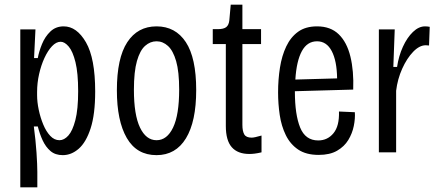

<svg xmlns="http://www.w3.org/2000/svg" viewBox="-20 -653 1883 823"><path d="M67 150V-527H132L126 -404H142Q147 -432 160 -464Q173 -496 196 -518Q219 -540 253 -540Q309 -540 348.5 -471.5Q388 -403 388 -261Q388 -163 368.5 -103Q349 -43 317.5 -15.5Q286 12 249 12Q217 12 196.5 -5.5Q176 -23 163 -51Q150 -79 142 -111H125Q133 -51 136.5 1.5Q140 54 140 84V150ZM235 -52Q255 -52 273 -72Q291 -92 303 -138Q315 -184 315 -262Q315 -340 303.5 -386.5Q292 -433 274.5 -453.5Q257 -474 240 -474Q221 -474 203 -455Q185 -436 170.5 -404.5Q156 -373 147.5 -335Q139 -297 139 -259V-245Q139 -216 146 -182.5Q153 -149 165.5 -119Q178 -89 195.5 -70.5Q213 -52 235 -52Z M651 12Q566 12 523.5 -61.5Q481 -135 481 -266Q481 -404 525.5 -472Q570 -540 651 -540Q732 -540 776.5 -472.5Q821 -405 821 -267Q821 -132 777 -60Q733 12 651 12ZM651 -52Q696 -52 722 -106.5Q748 -161 748 -269Q748 -346 735 -391Q722 -436 700 -456Q678 -476 651 -476Q624 -476 602 -456.5Q580 -437 567 -391.5Q554 -346 554 -268Q554 -161 580 -106.5Q606 -52 651 -52Z M1049 7Q999 7 973.5 -22Q948 -51 948 -113V-464H892V-528H913Q939 -528 950 -537Q961 -546 963 -566L969 -633H1019V-528H1099V-464H1019V-118Q1019 -91 1027 -77Q1035 -63 1059 -63Q1070 -63 1101 -72V0Q1084 4 1071.5 5.5Q1059 7 1049 7Z M1346 11Q1292 11 1258 -12Q1224 -35 1205 -74Q1186 -113 1179 -160.5Q1172 -208 1172 -257Q1172 -312 1180 -363Q1188 -414 1207 -454Q1226 -494 1258 -517Q1290 -540 1339 -540Q1397 -540 1432 -506Q1467 -472 1482 -410.5Q1497 -349 1494 -269L1244 -262V-260Q1244 -162 1266.5 -106.5Q1289 -51 1344 -51Q1384 -51 1409.5 -82Q1435 -113 1433 -175L1501 -172Q1503 -145 1496.5 -113Q1490 -81 1473 -53Q1456 -25 1425 -7Q1394 11 1346 11ZM1339 -476Q1297 -476 1274 -434Q1251 -392 1246 -312L1425 -317Q1424 -392 1402 -434Q1380 -476 1339 -476Z M1604 0V-527H1672L1666 -366H1682Q1689 -413 1707 -452.5Q1725 -492 1750 -516Q1775 -540 1802 -540Q1807 -540 1812 -539.5Q1817 -539 1822 -538L1819 -458Q1813 -459 1805 -459Q1778 -459 1751 -431Q1724 -403 1704 -358.5Q1684 -314 1678 -264V0Z"/></svg>

Font: Bricolage Grotesque 12pt Condensed Light
Style: Regular
Weight: 300
Width: 3
Designer: Mathieu Triay
Foundry: Atelier Triay
Version: Version 1.001; ttfautohint (v1.8.4.7-5d5b);gftools[0.9.33.de